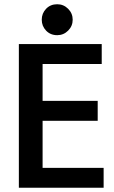

<svg xmlns="http://www.w3.org/2000/svg" viewBox="-20 -902 540 906"><path d="M469 -16H69V-694H460V-600H181V-426H441V-332H181V-110H469ZM250 -882Q280 -882 301.5 -860.5Q323 -839 323 -809Q323 -779 301.5 -757.5Q280 -736 250 -736Q218 -736 197.5 -757.5Q177 -779 177 -809Q177 -839 197.5 -860.5Q218 -882 250 -882Z"/></svg>

Font: D2Coding
Style: Bold
Weight: 700
Monospace: yes
Designer: Yong-Rak Park; Jeong-Hwan Yoon; Sang-Min Lee;
Foundry: NHN Corporation
Version: Version 1.3.2; Build 20180524